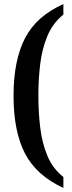

<svg xmlns="http://www.w3.org/2000/svg" viewBox="-20 -784 353 936"><path d="M289 132Q158 72 102 -35.5Q46 -143 46 -317Q46 -490 102 -598Q158 -706 289 -764V-713Q237 -671 211 -608.5Q185 -546 176 -471.5Q167 -397 167 -317Q167 -238 176 -162.5Q185 -87 211 -24.5Q237 38 289 79Z"/></svg>

Font: Noto Serif Thai ExtraCondensed SemiBold
Style: Regular
Weight: 600
Width: 2
Designer: Monotype Design Team
Foundry: Monotype Imaging Inc.
Version: Version 2.001; ttfautohint (v1.8.4.7-5d5b)